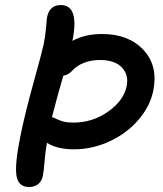

<svg xmlns="http://www.w3.org/2000/svg" viewBox="-20 -730 645 761"><path d="M95.2 11.2Q52.7 11.2 45.4 -33.2Q38.1 -77.6 60.1 -187Q78.1 -276.9 113 -402.8Q147.9 -528.8 152.8 -553.2Q159.7 -586.9 162.4 -620.1Q165 -653.3 167 -664.1Q177.2 -710 221.2 -710Q295.4 -710 267.1 -567.9Q315.9 -595.2 384.8 -595.2Q489.3 -595.2 548.1 -532.7Q606.9 -470.2 587.9 -372.1Q575.7 -310.5 530.3 -256.8Q484.9 -203.1 416.3 -170.7Q347.7 -138.2 272.9 -138.2Q206.1 -138.2 166 -164.1Q159.2 -124.5 156.5 -88.9Q153.8 -53.2 149.9 -34.2Q146.5 -12.7 131.8 -0.7Q117.2 11.2 95.2 11.2ZM263.2 -446.8Q250.5 -433.1 231 -430.2Q208 -351.6 186 -266.1Q191.4 -264.6 204.1 -258.3Q216.8 -252 232.7 -248Q248.5 -244.1 271 -244.1Q346.7 -244.1 408.4 -287.6Q470.2 -331.1 481.9 -388.2Q488.8 -421.4 475.3 -445.8Q461.9 -470.2 436.5 -481.2Q411.1 -492.2 377.9 -492.2Q303.7 -492.2 263.2 -446.8Z"/></svg>

Font: Shantell Sans Irregular
Style: Italic
Weight: 500
Italic angle: -11.31°
Designer: Stephen Nixon, Anya Danilova, Shantell Martin
Foundry: Arrow Type
Version: Version 1.006;[9816181b4]